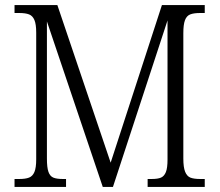

<svg xmlns="http://www.w3.org/2000/svg" viewBox="-20 -733 861 753"><path d="M37 -31H55Q80 -31 94 -36.5Q108 -42 115 -58.5Q122 -75 122 -108V-605Q122 -638 115 -654.5Q108 -671 94 -676.5Q80 -682 55 -682H37V-713H205L414 -95L615 -713H783V-682H765Q740 -682 726 -676.5Q712 -671 705.5 -654Q699 -637 699 -603V-111Q699 -77 706 -59.5Q713 -42 726.5 -36.5Q740 -31 766 -31H783V0H559V-31H574Q599 -31 611.5 -36.5Q624 -42 630.5 -58Q637 -74 637 -107V-653L423 0H383L164 -649V-111Q164 -76 170 -59Q176 -42 189 -36.5Q202 -31 227 -31H239V0H37Z"/></svg>

Font: Noto Serif NarrowLight
Style: Regular
Weight: 300
Width: 4
Designer: Monotype Design Team
Foundry: Monotype Imaging Inc.
Version: Version 1.001